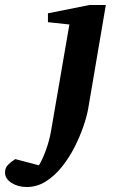

<svg xmlns="http://www.w3.org/2000/svg" viewBox="-149 -520 487 769"><path d="M274.9 -500 204.1 -84Q198.7 -53.7 184.8 -13.2Q170.9 27.3 149.4 69.6Q127.9 111.8 99.1 147.9Q70.3 184.1 34.9 206.5Q-0.5 229 -42 229Q-77.1 229 -103 212.4Q-128.9 195.8 -128.9 170.9Q-128.9 152.3 -116.9 140.1Q-105 127.9 -87.9 117.2L6.8 142.1Q20.5 120.6 34.7 81.8Q48.8 43 55.2 5.9L128.9 -421.9L43 -431.2V-466.8L209 -500Z"/></svg>

Font: Charis
Style: Bold Italic
Weight: 700
Italic angle: -11°
Designer: Walt Agee, Miriam Martin, Annie Olsen, Victor Gaultney, Lorna Priest, Alan Ward, Bob Hallissy, Martin Hosken, Sharon Cor
Foundry: SIL Global
Version: Version 7.000